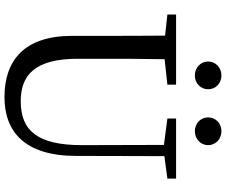

<svg xmlns="http://www.w3.org/2000/svg" viewBox="-94 -876 987 838"><g transform="rotate(90 399.0 -457.5)"><path d="M553 -815C586 -815 614 -839 614 -873C614 -907 586 -931 553 -931C520 -931 493 -907 493 -873C493 -839 520 -815 553 -815ZM310 -815C343 -815 370 -839 370 -873C370 -907 343 -931 310 -931C277 -931 249 -907 249 -873C249 -839 277 -815 310 -815ZM760 -733H498V-695L613 -680L614 -323C614 -127 550 -55 422 -55C309 -55 237 -116 237 -304V-394C237 -492 237 -588 239 -683L350 -695V-733H44V-695L136 -685C137 -589 137 -491 137 -394V-279C137 -70 245 16 404 16C555 16 661 -72 661 -297L662 -682L760 -695Z"/></g></svg>

Font: Noto Serif CJK JP Medium
Style: Regular
Weight: 500
Designer: Ryoko NISHIZUKA 西塚涼子 (kana & ideographs); Frank Grießhammer (Latin, Greek & Cyrillic); Wenlong ZHANG 张文龙 (bopomofo); San
Foundry: Adobe Systems Incorporated
Version: Version 1.000;PS 1;hotconv 16.6.53;makeotf.lib2.5.65590